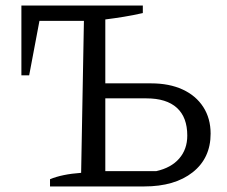

<svg xmlns="http://www.w3.org/2000/svg" viewBox="-20 -671 818 691"><path d="M160 0V-26Q203 -44 272 -49L282 -596H122L85 -400H57V-651H494V-624Q459 -616 425 -610.5Q391 -605 359 -601V-55H542Q596 -67 625 -100.5Q654 -134 654 -183Q654 -249 616.5 -283Q579 -317 507 -317H319V-371H524Q589 -371 637 -349Q685 -327 711.5 -286Q738 -245 738 -190Q738 -102 673.5 -51Q609 0 499 0Z"/></svg>

Font: Piazzolla 24pt
Style: Regular
Weight: 400
Designer: Juan Pablo del Peral
Foundry: Huerta Tipografica
Version: Version 2.005